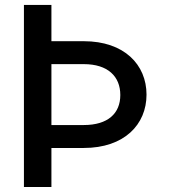

<svg xmlns="http://www.w3.org/2000/svg" viewBox="-20 -747 684 767"><path d="M75.6 -727.3V0H185.4V-155.9H314.6C476.6 -155.9 565.3 -249.6 565.3 -369C565.3 -488.3 476.6 -582.4 314.6 -582.4H185.4V-727.3ZM185.4 -247.5V-490.8H314.6C411.2 -490.8 460.6 -441.4 460.6 -367.5C460.6 -294 411.2 -247.5 314.6 -247.5Z"/></svg>

Font: Magic Ui Pro Medium
Style: Regular
Weight: 500
Designer: Stefan Endress, Andreas Faust
Version: Version 1.000;FEAKit 1.0